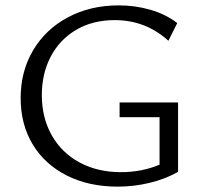

<svg xmlns="http://www.w3.org/2000/svg" viewBox="-20 -687 761 716"><path d="M57 -321Q57 -421 103.5 -499.5Q150 -578 233.5 -622.5Q317 -667 423 -667Q484 -667 541 -650.5Q598 -634 641 -601L608 -535Q523 -612 408 -612Q326 -612 264.5 -576Q203 -540 169.5 -476.5Q136 -413 136 -332Q136 -248 173 -182.5Q210 -117 277 -81Q344 -45 431 -45Q509 -45 575 -73V-250H426V-305H644V-46Q596 -19 537.5 -5Q479 9 419 9Q311 9 229 -32.5Q147 -74 102 -148.5Q57 -223 57 -321Z"/></svg>

Font: LXGW Bright TC
Style: Regular
Weight: 400
Designer: Christian Thalmann (Catharsis Fonts)
Foundry: LXGW / Christian Thalmann (Catharsis Fonts) / Fontworks Inc.
Version: Version 5.501